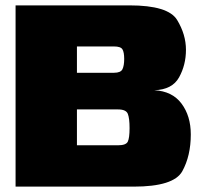

<svg xmlns="http://www.w3.org/2000/svg" viewBox="-20 -695 774 715"><path d="M38 0H477.5Q627 0 658.8 -57.2Q690.5 -114.5 690.5 -194.5Q690.5 -263 656 -309.2Q621.5 -355.5 554.5 -359Q621.5 -361 647 -407.2Q672.5 -453.5 672.5 -509.5Q672.5 -566.5 639.5 -620.8Q606.5 -675 462 -675H38ZM266.5 -154V-287.5H419.5Q449.5 -287.5 456 -271Q462.5 -254.5 462.5 -218Q462.5 -181.5 456 -167.8Q449.5 -154 420 -154ZM266.5 -424V-522H404.5Q429.5 -522 436 -511.2Q442.5 -500.5 442.5 -475.5Q442.5 -450.5 436 -437.2Q429.5 -424 404.5 -424Z"/></svg>

Font: Anybody UltraCondensed Thin Black
Style: Regular
Weight: 900
Version: Version 1.111